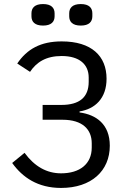

<svg xmlns="http://www.w3.org/2000/svg" viewBox="-20 -914 640 946"><path d="M281 12C430 12 521 -72 521 -196C521 -302 454 -349 372 -360V-365C448 -377 505 -429 505 -526C505 -638 431 -710 284 -710C180 -710 113 -672 65 -601L128 -560C160 -608 207 -638 284 -638C372 -638 417 -596 417 -532V-511C417 -435 372 -397 282 -397H190V-324H288C387 -324 432 -276 432 -208V-187C432 -106 373 -60 281 -60C210 -60 150 -94 101 -161L40 -111C91 -40 166 12 281 12ZM192 -788C233 -788 249 -807 249 -834V-848C249 -875 233 -894 192 -894C151 -894 135 -875 135 -848V-834C135 -807 151 -788 192 -788ZM378 -788C419 -788 435 -807 435 -834V-848C435 -875 419 -894 378 -894C337 -894 321 -875 321 -848V-834C321 -807 337 -788 378 -788Z"/></svg>

Font: IBM Mono
Style: Regular
Weight: 400
Monospace: yes
Designer: Mike Abbink, Paul van der Laan, Pieter van Rosmalen
Foundry: Bold Monday
Version: Version 2.3